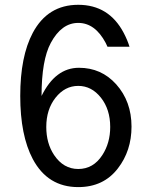

<svg xmlns="http://www.w3.org/2000/svg" viewBox="-20 -762 626 792"><path d="M302.7 -64.9Q365.2 -64.9 402.3 -122.6Q434.6 -172.4 434.6 -238.3Q434.6 -310.5 396.5 -358.9Q357.9 -407.7 302.7 -407.7Q247.6 -407.7 209 -358.9Q170.9 -310.5 170.9 -238.3Q170.9 -170.9 203.1 -122.6Q241.7 -64.9 302.7 -64.9ZM514.2 -569.3H423.3Q419.9 -577.6 416 -585Q372.1 -667.5 302.7 -667.5Q233.9 -667.5 189.5 -585Q151.4 -514.2 151.4 -366.2Q208.5 -482.4 305.7 -482.4Q397.9 -482.4 459 -414.6Q522.5 -343.8 522.5 -239.7Q522.5 -140.1 466.3 -67.4Q407.2 9.8 302.7 9.8Q176.8 9.8 115.2 -106Q63.5 -203.6 63.5 -366.2Q63.5 -529.3 115.2 -626.5Q176.8 -742.2 302.7 -742.2Q429.2 -742.2 490.2 -626.5Q505.4 -597.7 514.2 -569.3Z"/></svg>

Font: Consola Mono
Style: Book
Weight: 400
Monospace: yes
Version: Version 2.001